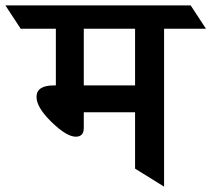

<svg xmlns="http://www.w3.org/2000/svg" viewBox="-97 -695 787 715"><path d="M104 -377H111V-588H-20L-77 -675H613L670 -588H514V0L406 -67V-277H215V-218Q215 -186 185 -186Q151 -186 95 -240.5Q39 -295 39 -334Q39 -377 104 -377ZM215 -588V-377H406V-588Z"/></svg>

Font: Halant SemiBold
Style: Regular
Weight: 600
Designer: Hitesh Malaviya (Devanagari), Satya Rajpurohit (Latin)
Foundry: Indian Type Foundry
Version: Version 1.101;PS 1.0;hotconv 1.0.78;makeotf.lib2.5.61930; tt